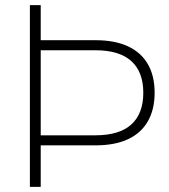

<svg xmlns="http://www.w3.org/2000/svg" viewBox="-20 -725 656 745"><path d="M96 0V-705H138V-569H351Q425 -569 476 -545.5Q527 -522 553.5 -476.5Q580 -431 580 -365Q580 -300 553.5 -254Q527 -208 476 -184.5Q425 -161 351 -161H138V0ZM138 -200H350Q443 -200 489.5 -242Q536 -284 536 -365Q536 -446 489.5 -488Q443 -530 350 -530H138Z"/></svg>

Font: Nunito Sans 12pt ExtraLight 12pt ExtraLight
Style: Regular
Weight: 250
Version: Version 3.101;gftools[0.9.27]